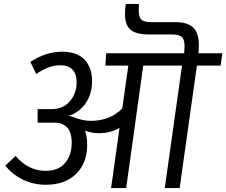

<svg xmlns="http://www.w3.org/2000/svg" viewBox="-20 -960 1155 980"><path d="M1106 -625H985L897 0H821L909 -625H711L624 0H547L590 -307Q542 -280 484 -280Q451 -280 414 -293Q425 -262 425 -221Q425 -128 368.5 -72.5Q312 -17 214 -17Q149 -17 95 -44Q41 -71 7 -115L60 -164Q124 -88 213 -88Q278 -88 312 -128Q346 -168 346 -231Q346 -285 322.5 -309.5Q299 -334 260 -334H172V-403H243Q302 -403 336.5 -443Q371 -483 371 -540Q371 -582 350 -604.5Q329 -627 287 -627Q228 -627 165 -582L135 -644Q214 -696 297 -696Q374 -696 412 -655Q450 -614 450 -547Q450 -481 417.5 -433.5Q385 -386 329 -368Q340 -368 353 -363Q371 -355 396 -349Q421 -343 442 -343Q541 -343 604 -406L635 -625H518L522 -688H920Q922 -716 922 -723Q922 -760 907.5 -772Q893 -784 856 -784H740Q675 -784 646.5 -808Q618 -832 618 -889Q618 -915 622 -940H689Q688 -929 688 -910Q688 -873 701.5 -860Q715 -847 751 -847H875Q938 -847 966.5 -819Q995 -791 995 -730Q995 -710 993 -688H1115Z"/></svg>

Font: FiraGO Book
Style: Italic
Weight: 350
Italic angle: -8°
Designer: bBox Type GmbH
Foundry: bBox Type GmbH
Version: Version 1.001